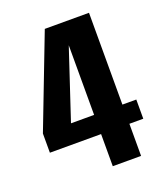

<svg xmlns="http://www.w3.org/2000/svg" viewBox="-126 -763 737 851"><g transform="rotate(-20 242.0 -337.5)"><path d="M259.5 0V-151.5H18V-242L184.5 -675H393V-242H458.5V-151.5H393V0ZM150.5 -242H259.5V-570.5Z"/></g></svg>

Font: Anybody SemiBold
Style: Regular
Weight: 600
Designer: Tyler Finck
Foundry: Etcetera Type Company
Version: Version 1.010; ttfautohint (v1.8.3) -l 8 -r 50 -G 200 -x 14 